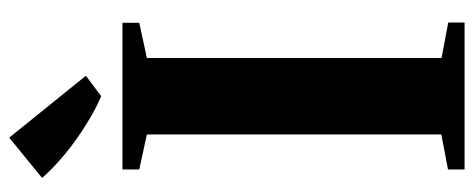

<svg xmlns="http://www.w3.org/2000/svg" viewBox="-326 -703 1029 417"><g transform="rotate(-90 188.5 -494.5)"><path d="M105 -50.5V-690L29 -706.5V-743H347.5V-706.5L271 -690V-50L348 -35.5V0H29V-36ZM187.5 -789.5Q163 -800 138.2 -814.8Q113.5 -829.5 90 -846.5Q66.5 -863.5 46.2 -881.8Q26 -900 10.5 -917.5L98 -989L232.5 -822.5L188.5 -789.5Z"/></g></svg>

Font: Merriweather 96pt ExtraBold
Style: Regular
Weight: 800
Version: Version 2.100